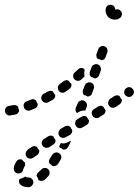

<svg xmlns="http://www.w3.org/2000/svg" viewBox="-36 -457 573 793"><path d="M72 274Q71 274 70 273Q69 273 67 272Q66 274 65 274Q57 279 49 281Q47 281 45 282Q45 282 45 282Q45 282 45 282Q43 286 42 290Q42 294 43 297Q44 301 47 304Q49 307 53 309Q65 316 79 316Q81 316 82 316Q91 316 96 309Q102 303 102 295Q101 291 100 287Q98 284 95 281Q92 278 88 277Q85 276 81 276Q80 276 79 276Q75 276 72 274ZM123 287Q125 288 128 289Q130 290 133 290Q137 291 141 289Q145 288 148 286Q156 279 164 270Q169 264 169 256Q169 248 163 242Q157 236 149 237Q140 237 135 243Q128 250 122 255Q118 258 117 262Q115 265 115 269Q118 274 120 278Q122 282 123 287ZM68 223Q68 218 67 214Q61 210 56 204Q55 203 55 202Q48 200 41 202Q35 204 31 211Q23 223 21 236Q20 244 24 251Q29 258 37 259Q41 260 45 259Q49 258 52 256Q55 254 57 250Q60 247 60 243Q61 238 65 231Q68 227 68 223ZM180 182Q185 175 193 173Q201 171 208 176Q215 180 217 188Q219 196 214 203Q208 212 203 221Q199 226 193 228Q187 230 181 229Q180 227 178 226Q174 222 169 219Q166 214 166 208Q167 203 170 198Q175 190 180 182ZM125 174Q127 169 126 163Q123 160 120 156Q118 153 117 150Q115 149 113 148Q111 147 109 147Q106 146 102 147Q98 148 95 150Q85 156 78 162Q71 168 70 176Q69 184 74 191Q79 197 87 198Q96 199 102 194Q109 189 118 183Q122 179 125 174ZM210 150Q210 151 211 153Q216 154 220 157Q223 159 225 161Q231 161 237 159Q242 156 245 150Q250 142 254 132Q255 130 256 128Q257 126 257 124L247 129Q240 133 232 135Q223 136 215 134Q213 141 208 147Q209 149 210 150ZM185 107Q180 103 174 103Q168 103 163 106L146 117Q139 121 137 129Q135 137 139 144Q141 147 145 150Q148 152 152 153Q156 154 159 153Q163 153 167 151L184 140Q187 138 190 135Q192 132 193 128Q193 126 193 124Q194 123 193 121Q191 118 188 114Q186 111 185 107ZM258 95Q261 92 262 88Q262 86 262 84Q263 82 262 80Q260 77 258 74Q256 70 254 66Q253 65 251 65Q249 64 248 63Q244 62 240 63Q236 63 232 65L215 75Q208 80 206 88Q204 96 208 103Q210 106 213 109Q216 111 220 112Q224 113 228 112Q232 112 235 110L253 100Q256 98 258 95ZM328 54Q330 51 331 47Q331 45 331 43Q332 41 331 39Q329 37 327 33Q324 30 323 26Q318 22 312 22Q306 22 301 25L284 35Q281 37 278 40Q276 43 275 47Q274 51 274 55Q275 59 277 62Q281 70 289 72Q297 74 305 69L322 59Q325 57 328 54ZM396 12Q398 9 399 5Q400 3 400 1Q400 -1 400 -3Q397 -5 395 -9Q393 -12 391 -16Q386 -20 380 -20Q374 -20 369 -17L352 -6Q345 -2 343 6Q342 14 346 21Q348 25 351 27Q354 29 358 30Q362 31 366 31Q370 30 373 28L390 17Q394 15 396 12ZM9 19Q8 20 8 20Q0 21 -7 17Q-14 12 -15 5Q-17 -3 -13 -10Q-9 -18 -1 -19Q0 -20 3 -20Q12 -21 20 -23Q25 -24 30 -22Q35 -21 39 -16Q39 -11 41 -6Q42 -3 43 -1Q43 5 38 10Q34 15 28 16Q19 18 9 19ZM276 -1Q275 -6 277 -12L285 -30Q286 -34 289 -37Q292 -40 296 -41Q299 -43 303 -43Q307 -43 311 -41Q318 -38 322 -30Q325 -23 322 -15L316 0Q310 -1 305 0Q297 1 290 5L282 10Q282 10 281 9Q277 5 276 -1ZM117 -16Q120 -21 120 -28Q118 -30 117 -33Q114 -37 113 -42Q109 -46 103 -47Q98 -48 93 -46Q84 -42 75 -39Q67 -36 63 -29Q60 -21 63 -13Q65 -6 73 -2Q80 2 88 -1Q98 -5 108 -9Q113 -11 117 -16ZM466 -35Q468 -41 467 -47Q464 -49 462 -52Q460 -56 458 -60Q456 -61 455 -62Q453 -62 451 -63Q447 -63 443 -63Q440 -62 436 -60L419 -49Q413 -44 411 -36Q409 -28 414 -21Q416 -18 419 -15Q423 -13 426 -12Q430 -12 434 -12Q438 -13 442 -15L458 -26Q463 -30 466 -35ZM190 -53Q193 -59 192 -65Q190 -67 188 -70Q185 -74 183 -79Q179 -82 173 -82Q167 -82 162 -79Q154 -75 145 -70Q138 -66 135 -58Q133 -50 137 -43Q141 -36 149 -33Q157 -31 164 -35Q173 -40 182 -45Q187 -48 190 -53ZM508 -61Q512 -63 514 -66Q516 -70 517 -74Q517 -77 517 -81Q516 -85 513 -88Q509 -95 500 -97Q492 -98 486 -93H485Q479 -88 477 -80Q476 -72 480 -65Q483 -62 486 -60Q489 -58 493 -57Q497 -56 501 -57Q505 -58 508 -60ZM307 -86 314 -104Q316 -108 318 -111Q321 -114 325 -115Q328 -117 332 -117Q336 -117 340 -116Q348 -113 351 -105Q354 -97 351 -90L344 -71Q343 -67 340 -64Q337 -62 334 -60Q332 -59 330 -59Q328 -58 326 -58Q323 -60 320 -62Q315 -64 311 -64Q307 -69 306 -74Q305 -80 307 -86ZM258 -99Q260 -105 259 -111Q256 -113 254 -115Q251 -119 248 -123Q243 -126 238 -126Q232 -125 227 -122Q219 -116 211 -110Q205 -106 203 -98Q202 -89 206 -83Q211 -76 219 -74Q227 -73 234 -78Q243 -83 251 -90Q256 -93 258 -99ZM285 -123Q276 -124 271 -130Q268 -133 267 -137Q266 -141 266 -145Q266 -149 268 -152Q270 -156 273 -158Q280 -165 287 -171Q292 -175 297 -176Q303 -177 308 -175Q311 -171 314 -168Q311 -160 312 -152Q312 -146 313 -141Q306 -134 299 -128Q293 -123 285 -123ZM334 -152Q334 -156 335 -160L342 -179Q345 -187 353 -190Q360 -194 368 -191Q372 -189 375 -187Q377 -184 379 -180Q381 -177 381 -173Q381 -169 380 -165L373 -146Q371 -141 366 -137Q361 -133 355 -133Q352 -135 348 -137Q344 -138 340 -139Q339 -140 338 -142Q337 -143 336 -145Q334 -148 334 -152ZM362 -227Q361 -231 363 -235L370 -254Q373 -262 380 -265Q388 -269 395 -266Q399 -265 402 -262Q405 -259 407 -256Q408 -252 408 -248Q409 -244 407 -240L400 -221Q398 -216 394 -212Q389 -209 383 -208Q379 -210 376 -212Q372 -213 368 -214Q366 -215 365 -217Q364 -218 363 -220Q362 -223 362 -227ZM454 -418Q461 -415 465 -409Q469 -402 467 -394Q465 -386 458 -382Q454 -379 449 -377Q443 -376 438 -376Q430 -376 423 -379Q416 -382 411 -387Q406 -392 403 -399Q400 -406 400 -414Q400 -417 401 -421Q402 -429 409 -434Q416 -438 424 -437Q431 -436 436 -430Q440 -425 440 -417Q447 -420 454 -418Z"/></svg>

Font: FRB American Cursive Dashed
Style: Bold Italic
Weight: 700
Italic angle: -25°
Version: Version 2.0;Modular Font Editor K font №1